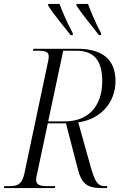

<svg xmlns="http://www.w3.org/2000/svg" viewBox="-37 -964 634 984"><path d="M325 -784H336V-794C310 -841 283 -903 268 -944H210V-935C244 -882 287 -833 325 -784ZM470 -784H481V-794C455 -841 429 -903 414 -944H355V-935C390 -882 433 -833 470 -784ZM-17 0H244L246 -10H204C166 -10 148 -19 148 -42C148 -50 150 -61 153 -73L208 -332H301L361 -101C382 -17 412 0 491 0H511L513 -10H501C460 -10 448 -39 427 -112L364 -337C483 -353 555 -443 555 -548C555 -658 489 -714 360 -714H134L132 -704H160C194 -704 213 -699 213 -674C213 -668 211 -655 208 -643L88 -75C76 -19 53 -10 11 -10H-15ZM296 -342H210L287 -704H355C447 -704 487 -651 487 -549C487 -418 414 -342 296 -342Z"/></svg>

Font: Noto Serif Display SemiCondensed Light
Style: Italic
Weight: 300
Width: 4
Italic angle: -12°
Designer: Monotype Design Team
Foundry: Monotype Imaging Inc.
Version: Version 2.009